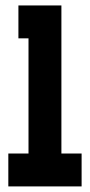

<svg xmlns="http://www.w3.org/2000/svg" viewBox="-20 -667 322 687"><path d="M199.7 -117.7H272V0H9.8V-117.7H82V-529.8H45.9V-647.5H199.7Z"/></svg>

Font: Sangha Kali
Style: Regular
Weight: 400
Designer: Seslavinskaya Anna
Foundry: Popkern
Version: Version 2.000;PS 002.000;hotconv 1.0.88;makeotf.lib2.5.64775